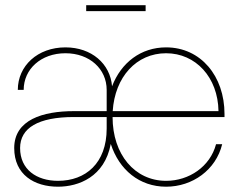

<svg xmlns="http://www.w3.org/2000/svg" viewBox="-20 -704 906 732"><path d="M201.2 7.8C279.8 7.8 378.9 -29.8 402.3 -155.3C434.1 -56.6 511.7 7.8 613.3 7.8C713.9 7.8 803.2 -56.2 827.1 -154.3H803.7C781.2 -68.8 700.7 -14.6 613.3 -14.6C493.7 -14.6 409.2 -115.2 409.2 -257.8H835.9V-269.5C835.9 -413.6 745.6 -523.4 613.3 -523.4C517.1 -523.4 441.9 -465.3 407.2 -375C400.4 -460.9 329.1 -523.4 229.5 -523.4C123.5 -523.4 47.9 -453.1 47.9 -361.3H70.3C70.3 -440.4 136.2 -501 229.5 -501C321.8 -501 386.7 -440.9 386.7 -361.3V-280.3H261.7C143.6 -280.3 34.2 -247.6 34.2 -139.6C34.2 -37.6 111.3 7.8 201.2 7.8ZM535.2 -684.1H308.6V-661.6H535.2ZM56.6 -139.6C56.6 -216.3 126 -257.8 261.7 -257.8H386.7V-213.9C386.7 -81.5 306.2 -14.6 201.2 -14.6C119.6 -14.6 56.6 -57.6 56.6 -139.6ZM409.7 -280.3C418 -410.6 500 -501 613.3 -501C726.1 -501 811 -409.2 813 -280.3Z"/></svg>

Font: Raveo Display Display Thin
Style: Regular
Weight: 100
Designer: Jakub Foglar, Rasmus Andersson (Inter)
Foundry: Jakubfoglar.com
Version: Version 1.100;Glyphs 3.2.3 (3260)